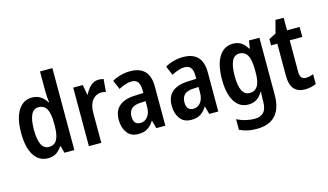

<svg xmlns="http://www.w3.org/2000/svg" viewBox="-107 -1120 2939 1720"><g transform="rotate(-15 1362.0 -260.0)"><path d="M216 10Q133 10 86.5 -63Q40 -136 40 -271Q40 -406 86.5 -479.5Q133 -553 214 -553Q258 -553 292 -532Q326 -511 348 -473H353Q351 -496 348.5 -518.5Q346 -541 346 -562V-760H461V0H369L352 -65H346Q323 -29 292.5 -9.5Q262 10 216 10ZM249 -86Q301 -86 324 -127Q347 -168 348 -252V-279Q348 -368 325 -411Q302 -454 248 -454Q203 -454 180.5 -407Q158 -360 158 -271Q158 -86 249 -86Z M835 -553Q844 -553 855.5 -551.5Q867 -550 879 -547L869 -430Q861 -433 849.5 -434.5Q838 -436 831 -436Q777 -436 744 -394Q711 -352 711 -280V0H596V-543H685L701 -451H707Q726 -493 758 -523Q790 -553 835 -553Z M1126 -553Q1305 -553 1305 -363V0H1221L1201 -74H1199Q1172 -31 1139 -10.5Q1106 10 1053 10Q985 10 950 -38Q915 -86 915 -158Q915 -242 966 -285Q1017 -328 1115 -331L1190 -334V-364Q1190 -461 1116 -461Q1086 -461 1057 -451.5Q1028 -442 994 -424L958 -509Q994 -530 1037.5 -541.5Q1081 -553 1126 -553ZM1142 -256Q1084 -253 1058.5 -227.5Q1033 -202 1033 -157Q1033 -117 1050 -99Q1067 -81 1096 -81Q1138 -81 1164.5 -114.5Q1191 -148 1191 -208V-258Z M1617 -553Q1796 -553 1796 -363V0H1712L1692 -74H1690Q1663 -31 1630 -10.5Q1597 10 1544 10Q1476 10 1441 -38Q1406 -86 1406 -158Q1406 -242 1457 -285Q1508 -328 1606 -331L1681 -334V-364Q1681 -461 1607 -461Q1577 -461 1548 -451.5Q1519 -442 1485 -424L1449 -509Q1485 -530 1528.5 -541.5Q1572 -553 1617 -553ZM1633 -256Q1575 -253 1549.5 -227.5Q1524 -202 1524 -157Q1524 -117 1541 -99Q1558 -81 1587 -81Q1629 -81 1655.5 -114.5Q1682 -148 1682 -208V-258Z M2079 -553Q2119 -553 2151 -534.5Q2183 -516 2209 -472H2215L2226 -543H2323V-11Q2323 110 2265.5 175Q2208 240 2089 240Q2045 240 2007 232Q1969 224 1932 206V108Q1974 129 2016 138.5Q2058 148 2095 148Q2150 148 2179 117Q2208 86 2208 15V3Q2208 -14 2209 -35Q2210 -56 2211 -73H2208Q2182 -28 2149 -9Q2116 10 2075 10Q1992 10 1947 -63.5Q1902 -137 1902 -269Q1902 -404 1948.5 -478.5Q1995 -553 2079 -553ZM2110 -453Q2020 -453 2020 -267Q2020 -87 2112 -87Q2160 -87 2185 -125Q2210 -163 2210 -250V-272Q2210 -370 2185.5 -411.5Q2161 -453 2110 -453Z M2633 -88Q2650 -88 2667.5 -92Q2685 -96 2703 -103V-12Q2683 -2 2655.5 4Q2628 10 2599 10Q2534 10 2499 -29Q2464 -68 2464 -155V-450H2406V-508L2472 -542L2503 -660H2579V-543H2696V-450H2579V-157Q2579 -88 2633 -88Z"/></g></svg>

Font: Noto Sans Gurmukhi Condensed SemiBold
Style: Regular
Weight: 600
Width: 3
Designer: Jelle Bosma - Monotype Design Team
Foundry: Monotype Imaging Inc.
Version: Version 2.004; ttfautohint (v1.8.4.7-5d5b)